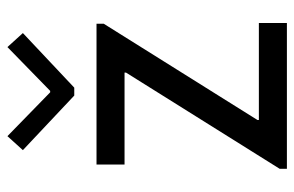

<svg xmlns="http://www.w3.org/2000/svg" viewBox="-159 -641 800 522"><g transform="rotate(-90 241.0 -380.0)"><path d="M43 -19.5 304.7 -437.5V-441.4H54.7V-517.6H437.5V-498L175.8 -80.1V-76.2H439.5V0H43ZM251 -643.6H254.9L374 -759.8L412.1 -717.8L263.7 -578.1H242.2L93.8 -717.8L131.8 -759.8Z"/></g></svg>

Font: Reddit Sans Vanilla
Style: Regular
Weight: 400
Designer: Stephen Hutchings
Foundry: Reddit
Version: Version 1.013